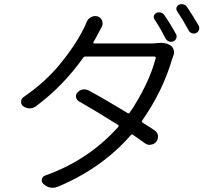

<svg xmlns="http://www.w3.org/2000/svg" viewBox="-20 -855 1040 930"><path d="M432.6 -651.4Q431.6 -649.4 432.6 -647Q433.6 -644.5 436.5 -644.5H712.9Q728.5 -644.5 741.2 -646.5Q750 -647.5 757.8 -647.5Q786.1 -647.5 804.7 -635.7Q816.4 -628.9 820.8 -614.3Q825.2 -599.6 820.3 -586.9Q816.4 -577.1 813.5 -568.4Q768.6 -414.1 668.9 -271.5Q665 -264.6 670.9 -260.7Q706.1 -239.3 728.5 -223.6Q742.2 -214.8 745.1 -198.2Q745.1 -195.3 745.1 -192.4Q745.1 -179.7 737.3 -168.9Q727.5 -156.2 710.9 -154.3Q708 -153.3 705.1 -153.3Q692.4 -153.3 680.7 -162.1Q659.2 -177.7 624 -202.1Q618.2 -206.1 613.3 -200.2Q473.6 -40 261.7 48.8Q247.1 54.7 234.4 54.7Q210.9 54.7 190.4 36.1Q179.7 26.4 182.6 13.2Q185.5 0 199.2 -4.9Q408.2 -79.1 552.7 -240.2Q557.6 -246.1 551.8 -250Q442.4 -318.4 362.3 -364.3Q350.6 -371.1 348.1 -384.3Q345.7 -397.5 355.5 -407.2Q365.2 -418.9 380.4 -421.4Q395.5 -423.8 409.2 -417Q492.2 -372.1 597.7 -307.6Q604.5 -303.7 608.4 -309.6Q651.4 -372.1 685.1 -442.4Q718.8 -512.7 734.4 -574.2Q735.4 -576.2 733.4 -578.6Q731.4 -581.1 728.5 -581.1H394.5Q386.7 -581.1 382.8 -575.2Q285.2 -437.5 153.3 -339.8Q139.6 -330.1 124 -330.1Q123 -330.1 122.1 -330.1Q105.5 -331.1 91.8 -340.8Q82 -348.6 82 -361.3Q82 -376 93.8 -384.8Q197.3 -455.1 271 -544.9Q344.7 -634.8 383.8 -713.9Q391.6 -726.6 399.4 -748Q406.2 -764.6 421.9 -772.5Q430.7 -777.3 440.4 -777.3Q447.3 -777.3 453.1 -775.4Q468.8 -770.5 474.6 -754.9Q480.5 -739.3 472.7 -724.6Q461.9 -705.1 453.1 -688.5Q445.3 -671.9 432.6 -651.4ZM728.5 -760.7Q724.6 -765.6 724.6 -772.5Q724.6 -775.4 725.6 -778.3Q728.5 -788.1 738.3 -793Q748 -796.9 759.3 -793.9Q770.5 -791 776.4 -781.2Q807.6 -736.3 832 -690.4Q837.9 -680.7 834 -669.9Q830.1 -659.2 820.3 -655.3Q814.5 -652.3 808.6 -652.3Q803.7 -652.3 798.8 -654.3Q788.1 -658.2 782.2 -668Q754.9 -721.7 728.5 -760.7ZM837.9 -800.8Q834 -806.6 834 -812.5Q834 -815.4 835 -818.4Q837.9 -828.1 846.7 -832Q853.5 -835 859.4 -835Q864.3 -835 868.2 -834Q879.9 -831.1 885.7 -821.3Q918 -773.4 942.4 -730.5Q945.3 -724.6 945.3 -718.8Q945.3 -714.8 944.3 -710.9Q940.4 -700.2 930.7 -695.3Q924.8 -692.4 918.9 -692.4Q914.1 -692.4 909.2 -694.3Q898.4 -698.2 893.6 -708Q866.2 -758.8 837.9 -800.8Z"/></svg>

Font: Gen Jyuu Gothic Normal
Style: Regular
Weight: 300
Designer: [Source Han Sans]
Ryoko NISHIZUKA  (kana & ideographs); Paul D. Hunt (Latin, Greek & Cyrillic); Wenlong ZHANG  (bopomofo
Version: Version 1.002.20150607